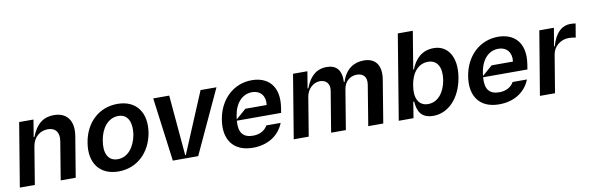

<svg xmlns="http://www.w3.org/2000/svg" viewBox="-50 -1168 4977 1620"><g transform="rotate(-10 2438.5 -358.0)"><path d="M199.6 -319.6C212.4 -398.4 267.8 -443.9 335.9 -443.9C401.6 -443.9 434.3 -400.2 422.6 -327.4L368.6 0H497.2L554.7 -347.3C576 -478 516 -552.6 407 -552.6C318.5 -552.6 255.7 -507.8 213.8 -399.1H207.4L231.5 -545.5H108.7L18.5 0H147Z M864.3 10.7C1021.3 10.7 1139.9 -100.1 1168.3 -267C1195.3 -438.2 1111.5 -552.6 951 -552.6C792.3 -552.6 673.7 -441.4 647 -274.1C618.6 -103.7 702.1 10.7 864.3 10.7ZM875 -92.3C787.6 -92.3 759.2 -169.4 776.3 -267.8C791.5 -369.3 850.5 -450.6 941.1 -451C1025.9 -450.6 1054.3 -372.5 1039.8 -274.9C1022 -172.6 963.4 -92.3 875 -92.3Z M1663 -545.5 1445.7 -27.7H1440L1394.5 -545.5H1257.5L1329.2 0H1546.5L1799.4 -545.5Z M2102.3 -552.6C1945 -552.6 1824.2 -437.9 1796.9 -269.9C1768.1 -98.4 1850.5 10.7 2014.9 10.7C2142 10.7 2239.3 -51.1 2280.5 -155.5H2157.7C2134.9 -113.3 2088.8 -89.5 2034.1 -89.5C1949.9 -89.5 1910.9 -133.2 1919.4 -237.9H2299L2305.4 -277C2336.6 -468.4 2235.4 -552.6 2102.3 -552.6ZM2007.8 -324.6 1920.5 -248.6C1921.5 -258.2 1922.9 -268.5 1924.7 -279.1C1943.2 -390.3 2006 -452.4 2086.6 -452.4C2160.5 -452.4 2201.3 -398.4 2190.3 -324.6Z M2493.6 0 2548.3 -331.7C2558.9 -398.8 2611.5 -444.2 2667.6 -444.6C2721.2 -444.2 2752.1 -407.7 2743.6 -351.6L2685.4 0H2811.8L2867.9 -340.2C2877.5 -401.6 2920.8 -444.2 2983.7 -444.6C3035.2 -444.2 3071 -413.7 3060.4 -346.6L3003.6 0H3132.1L3192.5 -366.5C3212 -487.9 3160.5 -552.6 3061.8 -552.6C2976.9 -552.6 2905.5 -508.9 2871.4 -402H2865.8C2869.7 -506 2826.3 -552.6 2742.2 -552.6C2666.2 -552.6 2601.2 -510.7 2561.1 -402H2554.7L2578.1 -545.5H2455.3L2365.1 0Z M3391.3 0 3413.4 -137.1H3421.2C3426.8 -46.2 3462.7 9.6 3561.1 9.9C3684.7 9.6 3794 -92.3 3824.6 -272C3854 -453.8 3775.2 -552.6 3661.2 -552.6C3560.7 -552.6 3500 -491.8 3465.9 -404.1H3460.2L3513.5 -727.3H3384.9L3264.9 0ZM3436.1 -272.7C3452.4 -378.2 3509.6 -447.1 3593 -447.4C3677.9 -447.1 3709.5 -374.3 3693.9 -272.7C3676.5 -170.5 3619 -95.9 3534.8 -95.9C3452.1 -95.9 3418 -166.9 3436.1 -272.7Z M4212.4 -552.6C4055 -552.6 3934.3 -437.9 3907 -269.9C3878.2 -98.4 3960.6 10.7 4125 10.7C4252.1 10.7 4349.4 -51.1 4390.6 -155.5H4267.8C4245 -113.3 4198.9 -89.5 4144.2 -89.5C4060 -89.5 4021 -133.2 4029.5 -237.9H4409.1L4415.5 -277C4446.7 -468.4 4345.5 -552.6 4212.4 -552.6ZM4117.9 -324.6 4030.5 -248.6C4031.6 -258.2 4033 -268.5 4034.8 -279.1C4053.3 -390.3 4116.1 -452.4 4196.7 -452.4C4270.6 -452.4 4311.4 -398.4 4300.4 -324.6Z M4603.7 0 4657 -321C4667.6 -389.9 4727.6 -438.9 4799 -438.9C4820 -438.9 4846.2 -435 4857.2 -431.8L4877.1 -549.7C4865.4 -551.8 4845.9 -553.3 4831.7 -553.3C4768.5 -553.3 4705.3 -513.5 4669.7 -389.9H4664.1L4690.3 -545.5H4565.3L4474.4 0Z"/></g></svg>

Font: Riot Sans 2.0
Style: Bold Italic
Weight: 600
Italic angle: -9.39999°
Designer: Rasmus Andersson
Foundry: rsms
Version: Version 3.006;hotconv 1.0.109;makeotfexe 2.5.65596